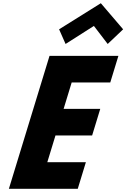

<svg xmlns="http://www.w3.org/2000/svg" viewBox="-20 -1172 784 1192"><path d="M346.9 -990 387.1 -899 562.9 -1011 648.6 -899 744.5 -990 606 -1152ZM715 -825H287.4L35.2 0H462.8L513.2 -165H273.7L324.4 -331H552L602.4 -496H374.9L425 -660H664.6Z"/></svg>

Font: Hussar
Style: BdSuprConOblThree
Weight: 700
Foundry: Cannot Into Space Fonts
Version: Version 2.00